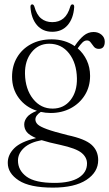

<svg xmlns="http://www.w3.org/2000/svg" viewBox="-20 -619 498 876"><path d="M288 -2.5Q368 14.5 398 41.8Q428 69 428 111.5Q428 166.5 374.2 201.8Q320.5 237 221.5 237Q115.5 237 65.5 204.2Q15.5 171.5 15.5 124.5Q15 87.5 44.8 57.5Q74.5 27.5 144.5 11Q113 -2.5 101.8 -17.2Q90.5 -32 90.5 -51.5Q90.5 -68 103 -84.2Q115.5 -100.5 148.5 -113.5Q97 -130 66 -171.5Q35 -213 35 -268.5Q35 -318.5 57.8 -357Q80.5 -395.5 121.2 -417.5Q162 -439.5 216 -439.5Q276 -439.5 321 -408.5L323 -412Q342 -440 362 -456.5Q382 -473 407 -473Q428.5 -473 443.2 -460.5Q458 -448 458 -429Q458 -396 431 -396Q416.5 -396 408.5 -405.8Q400.5 -415.5 394 -425Q387.5 -434.5 377 -434.5Q365.5 -434.5 355.8 -424.8Q346 -415 334.5 -398.5Q361 -375.5 376 -343.5Q391 -311.5 391 -273Q391 -223.5 367.2 -185.2Q343.5 -147 302.8 -125.2Q262 -103.5 211.5 -103.5Q188 -103.5 166 -108.5Q141.5 -92 141.5 -74Q141.5 -61.5 152.2 -51.2Q163 -41 194.5 -29.5Q226 -18 288 -2.5ZM204 -419.5Q154.5 -419 123.8 -380.2Q93 -341.5 94 -282Q95.5 -212 131 -167.5Q166.5 -123 221 -123.5Q271.5 -124 301.8 -162.5Q332 -201 331 -261.5Q329.5 -331.5 295 -375.5Q260.5 -419.5 204 -419.5ZM62 113.5Q62 158 101 186.8Q140 215.5 229 215.5Q300.5 215.5 338.8 191.8Q377 168 377 127Q377 99 352.2 78.5Q327.5 58 255 42Q202.5 31 170 20.5Q116.5 30.5 89.2 56Q62 81.5 62 113.5ZM218.5 -518Q249 -518 269.5 -535Q290 -552 301 -590Q304 -599 310.5 -599Q319 -599 318.5 -586.5Q315 -535 288.8 -504.5Q262.5 -474 218.5 -474Q174.5 -474 148.5 -504.5Q122.5 -535 119 -586.5Q118.5 -599 127 -599Q133 -599 136.5 -590Q147 -551.5 167.8 -534.8Q188.5 -518 218.5 -518Z"/></svg>

Font: Fraunces 144pt Soft Light
Style: Regular
Weight: 300
Version: Version 1.000;[0bf87f6ff]